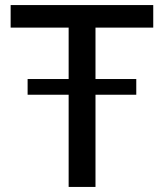

<svg xmlns="http://www.w3.org/2000/svg" viewBox="-20 -738 647 758"><path d="M357 -629V-426H518V-364H357V0H251V-364H89V-426H251V-629H22V-718H585V-629Z"/></svg>

Font: Lato 2
Style: Regular
Weight: 500
Designer: Lukasz Dziedzic with Adam Twardoch and Botio Nikoltchev
Foundry: tyPoland Lukasz Dziedzic
Version: Version 2.015; 2015-08-06; http://www.latofonts.com/